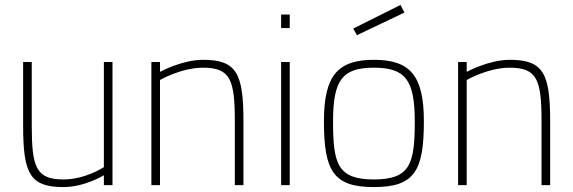

<svg xmlns="http://www.w3.org/2000/svg" viewBox="-20 -752 2329 780"><path d="M402 -73C402 -73 327 -23 238 -23C127 -23 109 -72 109 -242V-500H74V-240C74 -46 102 8 238 8C324 8 402 -40 402 -40V0H437V-500H402Z M630 -427C630 -427 716 -477 805 -477C916 -477 934 -428 934 -258V0H969V-260C969 -454 941 -509 805 -509C719 -509 630 -460 630 -460V-500H595V0H630Z M1157 -638V-693H1122V-638ZM1157 0V-500H1122V0Z M1430 -609 1623 -701 1607 -732 1415 -636ZM1499 -23C1647 -23 1665 -87 1665 -259C1665 -427 1627 -477 1499 -477C1371 -477 1333 -427 1333 -259C1333 -87 1351 -23 1499 -23ZM1499 -509C1647 -509 1702 -444 1702 -259C1702 -58 1664 8 1499 8C1334 8 1296 -58 1296 -259C1296 -444 1351 -509 1499 -509Z M1876 -427C1876 -427 1962 -477 2051 -477C2162 -477 2180 -428 2180 -258V0H2215V-260C2215 -454 2187 -509 2051 -509C1965 -509 1876 -460 1876 -460V-500H1841V0H1876Z"/></svg>

Font: RazerF5 Thin
Style: Regular
Weight: 250
Foundry: Razer Inc.
Version: Version 2